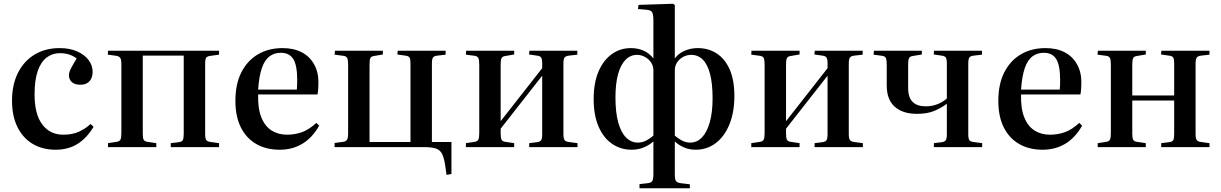

<svg xmlns="http://www.w3.org/2000/svg" viewBox="-20 -783 6501 1022"><path d="M276 14Q207 14 155 -16.5Q103 -47 73.5 -105.5Q44 -164 44 -247Q44 -333 76 -396Q108 -459 165 -493Q222 -527 297 -527Q351 -527 390.5 -509.5Q430 -492 451.5 -463.5Q473 -435 473 -401Q473 -381 466 -365.5Q459 -350 444.5 -341Q430 -332 408 -332Q378 -332 362.5 -346Q347 -360 347 -383Q347 -398 357 -417.5Q367 -437 388 -472Q369 -486 347.5 -493Q326 -500 298 -500Q259 -500 228.5 -477Q198 -454 181 -405.5Q164 -357 164 -280Q164 -175 205 -120.5Q246 -66 317 -66Q365 -66 400 -82Q435 -98 462 -123L478 -108Q443 -49 393.5 -17.5Q344 14 276 14Z M555 0V-21L600 -28Q616 -30 621 -39.5Q626 -49 626 -76V-440Q626 -465 620.5 -474Q615 -483 599 -486L554 -492L555 -513H1146V-492L1102 -486Q1084 -484 1078 -476.5Q1072 -469 1072 -446V-70Q1072 -46 1078 -37.5Q1084 -29 1103 -27L1146 -21V0H889V-21L930 -26Q948 -28 953 -37Q958 -46 958 -70V-487H740V-72Q740 -49 744.5 -39.5Q749 -30 765 -28L812 -21V0Z M1469 14Q1397 14 1344 -16.5Q1291 -47 1262 -105Q1233 -163 1233 -246Q1233 -336 1265 -398.5Q1297 -461 1353.5 -494Q1410 -527 1484 -527Q1543 -527 1585.5 -505Q1628 -483 1651.5 -441.5Q1675 -400 1675 -345Q1675 -328 1674 -312Q1673 -296 1670 -280H1354Q1352 -206 1371 -158.5Q1390 -111 1425.5 -88.5Q1461 -66 1508 -66Q1550 -66 1587.5 -79.5Q1625 -93 1664 -129L1679 -114Q1642 -49 1589 -17.5Q1536 14 1469 14ZM1354 -306H1560Q1561 -317 1561.5 -329.5Q1562 -342 1562 -356Q1562 -436 1541 -469Q1520 -502 1475 -502Q1440 -502 1414.5 -483Q1389 -464 1374 -421Q1359 -378 1354 -306Z M2357 148 2349 93Q2343 55 2332.5 35Q2322 15 2300 7.5Q2278 0 2237 0H1761V-22L1806 -28Q1822 -30 1827.5 -39.5Q1833 -49 1833 -73V-439Q1833 -465 1828 -474.5Q1823 -484 1807 -486L1761 -492L1763 -513H2018V-493L1971 -485Q1956 -483 1951.5 -474Q1947 -465 1947 -441V-27H2165V-445Q2165 -468 2160 -476.5Q2155 -485 2137 -487L2095 -493L2097 -513H2352V-492L2309 -487Q2290 -485 2284.5 -476.5Q2279 -468 2279 -444V-27H2383V143Z M2460 0V-21L2506 -28Q2521 -30 2526 -39.5Q2531 -49 2531 -75V-439Q2531 -465 2526 -474.5Q2521 -484 2506 -486L2460 -492L2461 -513H2717V-493L2670 -485Q2655 -483 2650 -474Q2645 -465 2645 -441V-138L2866 -420V-445Q2866 -468 2860.5 -476.5Q2855 -485 2838 -487L2796 -493L2798 -513H3053V-492L3009 -487Q2991 -485 2985 -476.5Q2979 -468 2979 -444V-69Q2979 -46 2985 -37.5Q2991 -29 3009 -27L3054 -21V0H2797V-21L2837 -26Q2855 -28 2860.5 -37Q2866 -46 2866 -69V-380L2645 -98V-71Q2645 -48 2650 -39Q2655 -30 2670 -28L2717 -21V0Z M3384 219V197L3428 192Q3447 190 3452.5 179.5Q3458 169 3458 143V-30Q3438 -12 3408.5 1Q3379 14 3342 14Q3284 14 3238 -17.5Q3192 -49 3166 -109.5Q3140 -170 3140 -256Q3140 -341 3165.5 -401.5Q3191 -462 3236 -494.5Q3281 -527 3338 -527Q3375 -527 3405.5 -513.5Q3436 -500 3458 -472V-672Q3458 -706 3451.5 -717.5Q3445 -729 3422 -731L3376 -735L3379 -757L3563 -763L3572 -756V-472Q3592 -499 3624.5 -513Q3657 -527 3694 -527Q3751 -527 3795 -498.5Q3839 -470 3864 -413.5Q3889 -357 3889 -272Q3889 -185 3862.5 -120.5Q3836 -56 3789.5 -21Q3743 14 3683 14Q3649 14 3620.5 1.5Q3592 -11 3572 -30V145Q3572 170 3577.5 179.5Q3583 189 3603 192L3652 198V219ZM3375 -24Q3399 -24 3420 -35Q3441 -46 3458 -61V-408Q3458 -432 3445.5 -450.5Q3433 -469 3413 -480Q3393 -491 3371 -491Q3336 -491 3310 -465Q3284 -439 3270 -388.5Q3256 -338 3256 -264Q3256 -184 3271 -130.5Q3286 -77 3313 -50.5Q3340 -24 3375 -24ZM3654 -24Q3690 -24 3716.5 -51.5Q3743 -79 3758 -132Q3773 -185 3773 -259Q3773 -338 3759.5 -389.5Q3746 -441 3720.5 -466Q3695 -491 3659 -491Q3637 -491 3617 -480.5Q3597 -470 3584.5 -451.5Q3572 -433 3572 -408V-61Q3588 -47 3609 -35.5Q3630 -24 3654 -24Z M3979 0V-21L4025 -28Q4040 -30 4045 -39.5Q4050 -49 4050 -75V-439Q4050 -465 4045 -474.5Q4040 -484 4025 -486L3979 -492L3980 -513H4236V-493L4189 -485Q4174 -483 4169 -474Q4164 -465 4164 -441V-138L4385 -420V-445Q4385 -468 4379.5 -476.5Q4374 -485 4357 -487L4315 -493L4317 -513H4572V-492L4528 -487Q4510 -485 4504 -476.5Q4498 -468 4498 -444V-69Q4498 -46 4504 -37.5Q4510 -29 4528 -27L4573 -21V0H4316V-21L4356 -26Q4374 -28 4379.5 -37Q4385 -46 4385 -69V-380L4164 -98V-71Q4164 -48 4169 -39Q4174 -30 4189 -28L4236 -21V0Z M4951 0V-21L4992 -26Q5009 -28 5014.5 -37Q5020 -46 5020 -69V-231Q4995 -211 4956.5 -194Q4918 -177 4861 -177Q4785 -177 4742.5 -215Q4700 -253 4700 -328V-439Q4700 -464 4695.5 -474Q4691 -484 4675 -486L4630 -492L4632 -513H4887V-493L4839 -485Q4824 -483 4819 -474Q4814 -465 4814 -441V-315Q4814 -264 4838 -240.5Q4862 -217 4907 -217Q4942 -217 4971.5 -229Q5001 -241 5020 -259V-445Q5020 -468 5014.5 -476.5Q5009 -485 4992 -487L4950 -493L4952 -513H5207V-492L5164 -487Q5145 -485 5139.5 -476.5Q5134 -468 5134 -444V-69Q5134 -46 5139.5 -37.5Q5145 -29 5163 -27L5208 -21V0Z M5530 14Q5458 14 5405 -16.5Q5352 -47 5323 -105Q5294 -163 5294 -246Q5294 -336 5326 -398.5Q5358 -461 5414.5 -494Q5471 -527 5545 -527Q5604 -527 5646.5 -505Q5689 -483 5712.5 -441.5Q5736 -400 5736 -345Q5736 -328 5735 -312Q5734 -296 5731 -280H5415Q5413 -206 5432 -158.5Q5451 -111 5486.5 -88.5Q5522 -66 5569 -66Q5611 -66 5648.5 -79.5Q5686 -93 5725 -129L5740 -114Q5703 -49 5650 -17.5Q5597 14 5530 14ZM5415 -306H5621Q5622 -317 5622.5 -329.5Q5623 -342 5623 -356Q5623 -436 5602 -469Q5581 -502 5536 -502Q5501 -502 5475.5 -483Q5450 -464 5435 -421Q5420 -378 5415 -306Z M5823 0V-21L5868 -28Q5883 -30 5888 -39.5Q5893 -49 5893 -75V-439Q5893 -465 5888 -474.5Q5883 -484 5868 -486L5822 -492L5824 -513H6079V-493L6032 -485Q6017 -483 6012 -474Q6007 -465 6007 -441V-275H6230V-445Q6230 -468 6225 -476.5Q6220 -485 6202 -487L6160 -493L6162 -513H6418V-492L6374 -487Q6356 -485 6350 -476.5Q6344 -468 6344 -444V-69Q6344 -46 6350 -37.5Q6356 -29 6374 -27L6418 -21V0H6161V-21L6202 -26Q6220 -28 6225 -37Q6230 -46 6230 -69V-248H6007V-71Q6007 -48 6012 -39Q6017 -30 6032 -28L6079 -21V0Z"/></svg>

Font: Literata 60pt Medium
Style: Regular
Weight: 500
Designer: Latin by Veronika Burian and Jose Scaglione. Greek by Irene Vlachou. Cyrillic by Vera Evstafieva.
Foundry: TypeTogether
Version: Version 3.103;gftools[0.9.29]